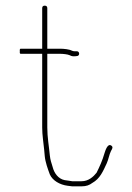

<svg xmlns="http://www.w3.org/2000/svg" viewBox="-20 -617 466 678"><path d="M138 -597C132 -597 129 -594 129 -588V-445H53C50.3 -445 49.3 -442 50 -436C49.3 -430 50.3 -427 53 -427H129V-167C129 -138.6 133.7 -113.1 136 -88L138 -66C140 -44.1 149.1 -19.5 156 -1C165.6 20.6 191 35.5 219 39L235 41H268C285.1 41 295.9 36.6 306 29C332.9 14 343.8 -11.9 357 -40.5C363.1 -53.7 365.6 -71.2 372 -84C375.6 -90.4 381.4 -98.2 372 -103.5C359.5 -110.6 351.9 -84.8 349 -76C341.4 -49.5 331.8 -28.7 321 -7C309.9 6.9 292.7 23 268 23H235C230.3 22.3 226 21.7 222 21L208 19C186.1 14.6 171.5 -5.1 166 -27C161.2 -42.5 157.6 -52.3 156 -68C153 -100.5 147 -131.5 147 -167V-427H192C201.8 -427 219.1 -425.4 226 -422C234.7 -417.2 241.4 -417.6 251 -419C263.1 -419 261.9 -437.3 250 -436H243C240.3 -436 237.3 -436.7 234 -438C225 -443 205.5 -445 192 -445H147V-588C147 -594 144 -597 138 -597Z"/></svg>

Font: HoneyBee
Style: BLn
Weight: 100
Foundry: Cannot Into Space Fonts
Version: Version 0.89